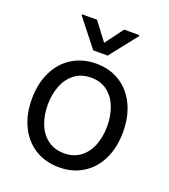

<svg xmlns="http://www.w3.org/2000/svg" viewBox="-137 -843 842 954"><g transform="rotate(20 283.5 -366.0)"><path d="M42 -262.7Q42 -344.2 72.3 -406.5Q102.5 -468.8 157.5 -502.9Q212.4 -537.1 284.2 -537.1Q355.5 -537.1 409.9 -502.9Q464.4 -468.8 494.4 -406.5Q524.4 -344.2 524.4 -262.7Q524.4 -181.2 494.4 -119.1Q464.4 -57.1 409.9 -23.2Q355.5 10.7 284.2 10.7Q212.4 10.7 157.5 -23.2Q102.5 -57.1 72.3 -119.1Q42 -181.2 42 -262.7ZM440.4 -262.7Q440.4 -317.4 423.1 -362.8Q405.8 -408.2 370.6 -435.5Q335.4 -462.9 284.2 -462.9Q231.9 -462.9 196.5 -435.5Q161.1 -408.2 143.6 -362.8Q126 -317.4 126 -262.7Q126 -208 143.6 -162.8Q161.1 -117.7 196.5 -90.6Q231.9 -63.5 284.2 -63.5Q335.4 -63.5 370.6 -90.6Q405.8 -117.7 423.1 -162.8Q440.4 -208 440.4 -262.7ZM284.2 -647.5 355.5 -743.2H435.5V-737.3L322.3 -593.8H246.1L132.8 -737.3V-743.2H211.9Z"/></g></svg>

Font: Pretendard JP
Style: Regular
Weight: 400
Designer: Base glyphs from Inter by Rasmus Andersson; Hangeul glyphs from Noto Sans CJK(Source Han Sans) by Jang Soo-young and Kan
Foundry: Kil Hyung-jin
Version: Version 1.309